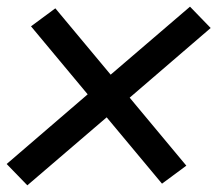

<svg xmlns="http://www.w3.org/2000/svg" viewBox="-26 -628 652 576"><path d="M56 -72 -6 -136 237 -345 67 -549 140 -603 306 -404 544 -608 606 -544 363 -335 533 -131 460 -77 294 -276Z"/></svg>

Font: Iosevka Aile Medium
Style: Italic
Weight: 500
Italic angle: -9°
Designer: Belleve Invis
Foundry: Belleve Invis
Version: Version 31.1.0; ttfautohint (v1.8.4)